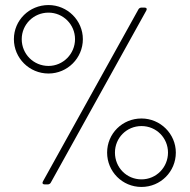

<svg xmlns="http://www.w3.org/2000/svg" viewBox="-20 -730 752 760"><path d="M172 -439C247 -439 308 -500 308 -575C308 -649 247 -710 172 -710C96 -710 35 -650 35 -575C35 -500 96 -439 172 -439ZM157 0H169C174 0 179 -3 181 -7L559 -688C563 -695 560 -700 552 -700H540C535 -700 530 -697 528 -693L150 -12C146 -5 149 0 157 0ZM172 -469C113 -469 66 -516 66 -575C66 -633 113 -680 172 -680C230 -680 277 -633 277 -575C277 -517 230 -469 172 -469ZM540 10C616 10 676 -51 676 -126C676 -200 615 -261 540 -261C464 -261 404 -201 404 -126C404 -51 464 10 540 10ZM540 -20C481 -20 435 -67 435 -126C435 -184 481 -231 540 -231C599 -231 645 -184 645 -126C645 -68 599 -20 540 -20Z"/></svg>

Font: Barlow ExtraLight
Style: Regular
Weight: 275
Designer: Jeremy Tribby
Foundry: Tribby Type
Version: Version 1.422;hotconv 1.0.109;makeotfexe 2.5.65596